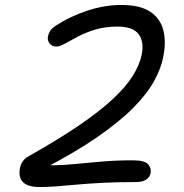

<svg xmlns="http://www.w3.org/2000/svg" viewBox="-20 -733 740 773"><path d="M139.2 20Q92.4 20 72.7 0.4Q53 -19.2 60.6 -56.6Q63.6 -73.4 72.9 -85.3Q82.2 -97.2 95 -103.8Q213.6 -170.6 296.9 -227.3Q380.2 -284 433.3 -333.4Q486.4 -382.8 514.2 -427.2Q542 -471.6 550.4 -512.2Q561 -565 538 -595.5Q515 -626 453.8 -626Q403.4 -626 363.6 -613.9Q323.8 -601.8 293.5 -585.8Q263.2 -569.8 242.1 -557.7Q221 -545.6 207.6 -545.6Q189.2 -545.6 179.4 -558.4Q169.6 -571.2 173.4 -588Q176 -600 182.8 -610Q189.6 -620 207 -631.2Q263.6 -667.8 332.5 -690.4Q401.4 -713 468.4 -713Q544.6 -713 585.4 -685.4Q626.2 -657.8 637.8 -610.1Q649.4 -562.4 637 -503Q628.4 -457.6 600.6 -406.9Q572.8 -356.2 517.8 -300.2Q462.8 -244.2 372.3 -181.5Q281.8 -118.8 147.6 -49.2L136.2 -79Q149.4 -72.4 163.6 -70Q177.8 -67.6 193.6 -67.6Q230.8 -67.6 281 -72.6Q331.2 -77.6 390.4 -82.6Q449.6 -87.6 514.2 -87.6Q563 -87.6 576.7 -71.2Q590.4 -54.8 586.4 -35.6Q582.8 -19.4 568.2 -9.7Q553.6 0 526.4 0Q451.2 0 394.2 3Q337.2 6 292.2 10Q247.2 14 210.3 17Q173.4 20 139.2 20Z"/></svg>

Font: Shantell Sans Light
Style: Italic
Weight: 300
Italic angle: -11°
Designer: Stephen Nixon, Anya Danilova, Shantell Martin
Foundry: Arrow Type
Version: Version 1.008;[ac192a2d6]